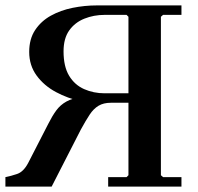

<svg xmlns="http://www.w3.org/2000/svg" viewBox="-20 -690 732 710"><path d="M0 0V-35Q21 -39 44 -47Q67 -55 84 -87L159 -233Q173 -261 188 -281.5Q203 -302 225.5 -314.5Q248 -327 284 -332L278 -316Q231 -326 187 -349.5Q143 -373 115.5 -410.5Q88 -448 88 -498Q88 -546 110 -579Q132 -612 168 -632Q204 -652 248.5 -661Q293 -670 338 -670H651V-635H583L575 -628V-42L583 -35H651V0H380V-35H448L455 -42V-355L500 -310H390Q363 -310 344.5 -299Q326 -288 311.5 -266Q297 -244 279 -211L171 0ZM455 -300V-628L448 -635H367Q327 -635 292 -621Q257 -607 236 -577.5Q215 -548 215 -500Q215 -444 235.5 -410Q256 -376 291 -360.5Q326 -345 367 -345H500Z"/></svg>

Font: Brygada 1918 SemiBold
Style: Regular
Weight: 600
Designer: Mateusz Machalski | Borys Kosmynka | Przemek Hoffer
Foundry: NIEPODLEGLA 2018
Version: Version 3.006